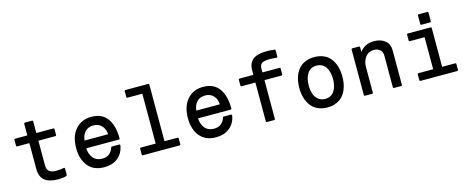

<svg xmlns="http://www.w3.org/2000/svg" viewBox="-37 -1382 5015 2050"><g transform="rotate(-15 2470.5 -357.0)"><path d="M76.2 -449.2V-514.2Q76.2 -518.6 79.1 -521.2Q82 -523.9 85.9 -523.9H221.2V-652.8Q221.2 -656.7 224.4 -659.9Q227.5 -663.1 231 -663.1H311Q315.4 -663.1 318.1 -659.9Q320.8 -656.7 320.8 -652.8V-523.9H508.8Q519 -523.9 519 -514.2V-449.2Q519 -444.8 516.1 -441.9Q513.2 -439 508.8 -439H320.8V-168Q320.8 -119.6 346.2 -99.4Q371.6 -79.1 423.8 -79.1Q476.1 -79.1 506.8 -87.9Q511.2 -89.4 515.1 -86.2Q519 -83 519 -78.1V-7.8Q519 -1 506.1 3.9Q493.2 8.8 473.9 10.7Q454.6 12.7 441.4 13.4Q428.2 14.2 418.9 14.2Q320.8 14.2 271 -26.4Q221.2 -66.9 221.2 -152.8V-439H85.9Q82 -439 79.1 -441.9Q76.2 -444.8 76.2 -449.2Z M689.5 -256.8Q689.5 -387.2 755.4 -463.1Q821.3 -539.1 930.7 -539.1Q1048.8 -539.1 1106.7 -459.2Q1164.6 -379.4 1164.6 -237.8Q1164.6 -228 1154.8 -228H793.5Q797.9 -158.7 832.8 -117.9Q867.7 -77.1 931.6 -77.1Q1024.4 -77.1 1053.7 -168.9Q1055.2 -175.8 1063.5 -175.8H1144.5Q1148.9 -175.8 1151.6 -172.4Q1154.3 -168.9 1153.8 -164.1Q1140.1 -80.1 1080.6 -31.5Q1021 17.1 928.7 17.1Q813 17.1 751.2 -58.1Q689.5 -133.3 689.5 -256.8ZM929.7 -444.8Q871.1 -444.8 837.4 -408.9Q803.7 -373 796.9 -313H1057.6Q1055.2 -370.6 1020.8 -407.7Q986.3 -444.8 929.7 -444.8Z M1348.1 -9.8V-75.2Q1348.1 -85 1358.4 -85H1522.5V-636.2H1358.4Q1348.1 -636.2 1348.1 -646V-710.9Q1348.1 -715.3 1351.1 -718.3Q1354 -721.2 1358.4 -721.2H1610.4Q1614.3 -721.2 1617.2 -718.3Q1620.1 -715.3 1620.1 -710.9V-85H1764.2Q1774.4 -85 1774.4 -75.2V-9.8Q1774.4 -5.9 1771.5 -2.9Q1768.6 0 1764.2 0H1358.4Q1354 0 1351.1 -2.9Q1348.1 -5.9 1348.1 -9.8Z M1924.8 -256.8Q1924.8 -387.2 1990.7 -463.1Q2056.6 -539.1 2166 -539.1Q2284.2 -539.1 2342 -459.2Q2399.9 -379.4 2399.9 -237.8Q2399.9 -228 2390.1 -228H2028.8Q2033.2 -158.7 2068.1 -117.9Q2103 -77.1 2167 -77.1Q2259.8 -77.1 2289.1 -168.9Q2290.5 -175.8 2298.8 -175.8H2379.9Q2384.3 -175.8 2387 -172.4Q2389.6 -168.9 2389.2 -164.1Q2375.5 -80.1 2315.9 -31.5Q2256.3 17.1 2164.1 17.1Q2048.3 17.1 1986.6 -58.1Q1924.8 -133.3 1924.8 -256.8ZM2165 -444.8Q2106.4 -444.8 2072.8 -408.9Q2039.1 -373 2032.2 -313H2293Q2290.5 -370.6 2256.1 -407.7Q2221.7 -444.8 2165 -444.8Z M2566.9 -439Q2562.5 -439 2559.6 -441.9Q2556.6 -444.8 2556.6 -449.2V-514.2Q2556.6 -523.9 2566.9 -523.9H2719.7V-569.8Q2719.7 -652.8 2768.3 -691.9Q2816.9 -731 2915.5 -731Q2967.8 -731 3009.8 -725.1Q3017.6 -723.1 3017.6 -714.8V-646Q3017.6 -641.6 3014.4 -638.7Q3011.2 -635.7 3006.8 -636.2Q2961.9 -641.1 2934.6 -641.1Q2870.1 -641.1 2845 -624.5Q2819.8 -607.9 2819.8 -563V-523.9H3008.8Q3018.6 -523.9 3018.6 -514.2V-449.2Q3018.6 -439 3008.8 -439H2819.8V-9.8Q2819.8 -5.9 2816.9 -2.9Q2814 0 2809.6 0H2729.5Q2725.6 0 2722.7 -2.9Q2719.7 -5.9 2719.7 -9.8V-439Z M3395.5 -539.1Q3455.1 -539.1 3501 -518.1Q3546.9 -497.1 3575.4 -459.5Q3604 -421.9 3618.7 -371.8Q3633.3 -321.8 3633.3 -261.2Q3633.3 -200.7 3618.7 -150.4Q3604 -100.1 3575.4 -62.5Q3546.9 -24.9 3501 -3.9Q3455.1 17.1 3395.5 17.1Q3336.4 17.1 3290.5 -3.9Q3244.6 -24.9 3215.8 -62.5Q3187 -100.1 3172.1 -150.4Q3157.2 -200.7 3157.2 -261.2Q3157.2 -321.8 3172.1 -372.1Q3187 -422.4 3215.8 -459.7Q3244.6 -497.1 3290.5 -518.1Q3336.4 -539.1 3395.5 -539.1ZM3261.2 -261.2Q3261.2 -210 3274.4 -169.7Q3287.6 -129.4 3318.8 -103.3Q3350.1 -77.1 3395.5 -77.1Q3430.2 -77.1 3456.5 -92Q3482.9 -106.9 3498.8 -132.6Q3514.6 -158.2 3522.5 -190.7Q3530.3 -223.1 3530.3 -261.2Q3530.3 -299.3 3522.5 -331.5Q3514.6 -363.8 3498.8 -389.6Q3482.9 -415.5 3456.5 -430.2Q3430.2 -444.8 3395.5 -444.8Q3360.8 -444.8 3334.5 -430.2Q3308.1 -415.5 3292.5 -389.6Q3276.9 -363.8 3269 -331.5Q3261.2 -299.3 3261.2 -261.2Z M3803.2 -9.8V-514.2Q3803.2 -518.6 3806.2 -521.2Q3809.1 -523.9 3813 -523.9H3887.2Q3897 -523.9 3897 -514.2V-461.9Q3926.8 -500 3964.4 -519Q4002 -538.1 4055.2 -538.1Q4128.9 -538.1 4176.5 -500.5Q4224.1 -462.9 4224.1 -391.1V-9.8Q4224.1 -5.9 4221.2 -2.9Q4218.3 0 4213.9 0H4134.3Q4130.4 0 4127.2 -3.2Q4124 -6.3 4124 -9.8V-358.9Q4124 -402.3 4097.7 -425.3Q4071.3 -448.2 4031.2 -448.2Q3971.2 -448.2 3937 -403.3Q3902.8 -358.4 3902.8 -293.9V-9.8Q3902.8 -5.9 3900.1 -2.9Q3897.5 0 3893.1 0H3813Q3809.6 0 3806.4 -2.9Q3803.2 -5.9 3803.2 -9.8Z M4426.8 -439Q4422.9 -439 4419.7 -441.9Q4416.5 -444.8 4416.5 -449.2V-514.2Q4416.5 -518.6 4419.7 -521.2Q4422.9 -523.9 4426.8 -523.9H4678.7Q4689 -523.9 4689 -514.2V-85H4833.5Q4843.8 -85 4843.8 -75.2V-9.8Q4843.8 -5.9 4840.8 -2.9Q4837.9 0 4833.5 0H4426.8Q4422.9 0 4419.7 -3.2Q4416.5 -6.3 4416.5 -9.8V-75.2Q4416.5 -79.6 4419.7 -82.3Q4422.9 -85 4426.8 -85H4589.8V-439ZM4581.5 -585.9V-682.1Q4581.5 -691.9 4591.8 -691.9H4687.5Q4697.8 -691.9 4697.8 -682.1V-585.9Q4697.8 -582 4694.8 -579.1Q4691.9 -576.2 4687.5 -576.2H4591.8Q4587.4 -576.2 4584.5 -579.1Q4581.5 -582 4581.5 -585.9Z"/></g></svg>

Font: Fragment Mono SemBd
Style: Regular
Weight: 600
Designer: Wei Huang based on Nimbus Sans by URW Studio, based on Helvetica by Max Miedinger.
Foundry: Wei Huang
Version: Version 1.011